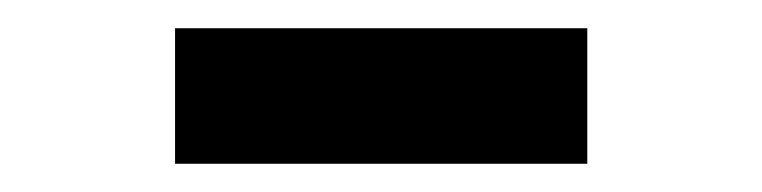

<svg xmlns="http://www.w3.org/2000/svg" viewBox="-20 -734 540 136"><path d="M104 -618V-714H396V-618Z"/></svg>

Font: Oxanium
Style: Bold
Weight: 700
Designer: Severin Meyer
Version: Version 2.000